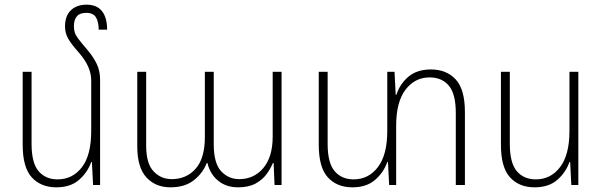

<svg xmlns="http://www.w3.org/2000/svg" viewBox="-20 -791 2574 821"><path d="M408 -451V0H378L373 -98H370Q354 -53 317.5 -21.5Q281 10 221 10Q155 10 116 -32.5Q77 -75 77 -172V-484H115V-176Q115 -94 145 -59Q175 -24 226 -24Q290 -24 330 -75.5Q370 -127 370 -231V-448Q370 -505 319 -564Q286 -601 272 -625Q258 -649 258 -678Q258 -723 283 -747Q308 -771 350 -771Q394 -771 416 -743.5Q438 -716 438 -664H402Q402 -697 390.5 -716.5Q379 -736 349 -736Q321 -736 308.5 -721Q296 -706 296 -679Q296 -665 299.5 -653Q303 -641 315 -625Q327 -609 351 -581Q380 -547 394 -517Q408 -487 408 -451Z M709 10Q645 10 606 -32.5Q567 -75 567 -164V-484H605V-168Q605 -92 636.5 -58.5Q668 -25 714 -25Q777 -25 816.5 -69.5Q856 -114 856 -205V-484H894V-174Q894 -93 925.5 -59Q957 -25 1003 -25Q1066 -25 1106 -72.5Q1146 -120 1146 -207V-484H1184V0H1154L1150 -94H1147Q1137 -70 1119.5 -46Q1102 -22 1072.5 -6Q1043 10 998 10Q947 10 912.5 -18.5Q878 -47 867 -94H864Q847 -50 808.5 -20Q770 10 709 10Z M1823 -494Q1889 -494 1928.5 -451.5Q1968 -409 1968 -312V0H1929V-308Q1929 -390 1899 -425Q1869 -460 1817 -460Q1754 -460 1714 -407.5Q1674 -355 1674 -253V0H1644L1639 -98H1636Q1620 -53 1583.5 -21.5Q1547 10 1487 10Q1421 10 1382 -32.5Q1343 -75 1343 -172V-484H1381V-176Q1381 -94 1411 -59Q1441 -24 1492 -24Q1556 -24 1596 -76.5Q1636 -129 1636 -231V-484H1667L1672 -386H1675Q1690 -432 1726.5 -463Q1763 -494 1823 -494Z M2453 -484V0H2423L2418 -98H2415Q2399 -53 2362.5 -21.5Q2326 10 2266 10Q2200 10 2161 -32.5Q2122 -75 2122 -172V-484H2160V-176Q2160 -94 2190 -59Q2220 -24 2271 -24Q2335 -24 2375 -76.5Q2415 -129 2415 -231V-484Z"/></svg>

Font: Noto Sans Armenian SemiCondensed ExtraLight
Style: Regular
Weight: 200
Width: 4
Designer: Monotype Design Team
Foundry: Monotype Imaging Inc.
Version: Version 2.008; ttfautohint (v1.8.4.7-5d5b)